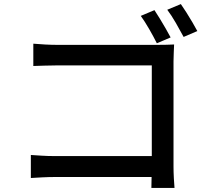

<svg xmlns="http://www.w3.org/2000/svg" viewBox="-20 -880 1040 945"><path d="M740.2 -830.1Q752 -812.5 766.8 -788.1Q781.7 -763.7 795.9 -739Q810.1 -714.4 819.8 -695.8L752 -667Q736.8 -697.8 714.6 -736.3Q692.4 -774.9 672.9 -801.8ZM870.1 -859.9Q882.3 -842.3 897.5 -818.6Q912.6 -794.9 926.8 -770.5Q940.9 -746.1 951.2 -727.1L883.8 -698.2Q867.7 -728.5 845.5 -767.1Q823.2 -805.7 803.2 -832ZM131.8 -117.2Q153.8 -115.7 184.8 -113.8Q215.8 -111.8 248 -111.8H727.1V-558.1H259.8Q231 -558.1 197.3 -556.9Q163.6 -555.7 144 -555.2V-665Q170.4 -662.6 202.4 -660.9Q234.4 -659.2 259.8 -659.2H756.8Q777.3 -659.2 800 -659.7Q822.8 -660.2 836.9 -661.1Q836.4 -644.5 835.2 -621.1Q834 -597.7 834 -578.1V-60.1Q834 -33.7 835.7 -2.2Q837.4 29.3 838.9 44.9H725.1L726.1 -8.8H251Q221.2 -8.8 187.5 -7.1Q153.8 -5.4 131.8 -3.9Z"/></svg>

Font: Source Han Sans CN Medium
Style: Regular
Weight: 500
Designer: Ryoko NISHIZUKA  (kana, bopomofo & ideographs); Paul D. Hunt (Latin, Greek & Cyrillic); Sandoll Communications , Soo-you
Foundry: Adobe
Version: Version 2.004;hotconv 1.0.118;makeotfexe 2.5.65603